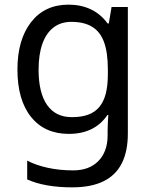

<svg xmlns="http://www.w3.org/2000/svg" viewBox="-20 -566 655 826"><path d="M275 -546Q328 -546 370.5 -526Q413 -506 443 -465H448L460 -536H530V9Q530 85 504 136.5Q478 188 425 214Q372 240 290 240Q232 240 183.5 231.5Q135 223 97 206V125Q135 145 186 156Q237 167 295 167Q364 167 403.5 126.5Q443 86 443 16V-5Q443 -17 444 -39.5Q445 -62 446 -71H442Q414 -30 372.5 -10Q331 10 276 10Q172 10 113.5 -63Q55 -136 55 -267Q55 -395 113.5 -470.5Q172 -546 275 -546ZM287 -472Q242 -472 210.5 -448Q179 -424 162.5 -378Q146 -332 146 -266Q146 -167 182.5 -114.5Q219 -62 289 -62Q330 -62 359 -72.5Q388 -83 407 -105.5Q426 -128 435 -163Q444 -198 444 -246V-267Q444 -340 427.5 -385Q411 -430 376 -451Q341 -472 287 -472Z"/></svg>

Font: Noto Sans Lao Looped
Style: Regular
Weight: 400
Designer: Mark Frömberg, Ben Mitchell
Foundry: The Fontpad Ltd
Version: Version 1.001